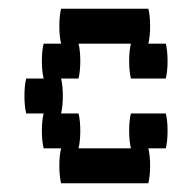

<svg xmlns="http://www.w3.org/2000/svg" viewBox="-20 -420 440 440"><path d="M360 -160Q364 -144 364 -120Q364 -97 360 -80H320Q324 -64 324 -40Q324 -17 320 0H120Q116 -17 116 -40Q116 -64 120 -80H80Q76 -97 76 -120Q76 -144 80 -160H40Q36 -177 36 -200Q36 -224 40 -240H80Q76 -257 76 -280Q76 -304 80 -320H120Q116 -337 116 -360Q116 -384 120 -400H320Q324 -384 324 -360Q324 -337 320 -320H360Q364 -304 364 -280Q364 -257 360 -240H280Q276 -257 276 -280Q276 -304 280 -320H160Q164 -304 164 -280Q164 -257 160 -240H120Q124 -224 124 -200Q124 -177 120 -160H160Q164 -144 164 -120Q164 -97 160 -80H280Q276 -97 276 -120Q276 -144 280 -160Z"/></svg>

Font: VT323
Style: Regular
Weight: 400
Monospace: yes
Designer: Peter Hull
Version: Version 2.000